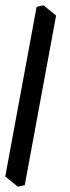

<svg xmlns="http://www.w3.org/2000/svg" viewBox="-22 -670 264 729"><path d="M72 33 46 39 -2 0 117 -644 143 -650 191 -611Z"/></svg>

Font: Jaini Purva
Style: Regular
Weight: 400
Designer: Girish Dalvi, Maithili Shingre
Foundry: Ek Type
Version: Version 1.001;PS 1.000;hotconv 16.6.51;makeotf.lib2.5.65220